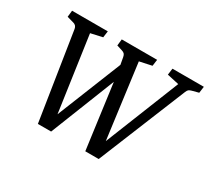

<svg xmlns="http://www.w3.org/2000/svg" viewBox="-116 -760 1040 954"><g transform="rotate(30 404.0 -283.0)"><path d="M427 -414 262 3H186L108 -497Q105 -516 87 -521L48 -532L52 -569H257L252 -532L185 -517L251 -56H234L404 -480ZM387 -497Q385 -508 380 -513.5Q375 -519 365 -522L333 -532L337 -569H540L535 -532L465 -517L526 -54H506L691 -517L623 -532L628 -569H808L803 -532L765 -522Q754 -519 749 -514.5Q744 -510 740 -500L535 3H458L402 -414Z"/></g></svg>

Font: Rasa
Style: Italic
Weight: 400
Italic angle: -7.10001°
Designer: Anna Giedrys (Yrsa+Rasa design), David Brezina (Yrsa art-direction, Rasa art-direction, design)
Foundry: Rosetta Type Foundry
Version: Version 2.004